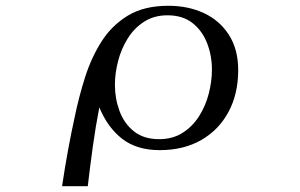

<svg xmlns="http://www.w3.org/2000/svg" viewBox="-20 -525 1040 665"><path d="M714 -284Q714 -332 697.5 -375Q681 -418 647 -445Q613 -472 560 -472Q514 -472 479.5 -450Q445 -428 422.5 -392Q400 -356 389 -313.5Q378 -271 378 -231Q378 -184 394 -140.5Q410 -97 444 -70Q478 -43 531 -43Q578 -43 612.5 -65Q647 -87 669.5 -122.5Q692 -158 703 -200.5Q714 -243 714 -284ZM805 -282Q805 -200 771.5 -137.5Q738 -75 677 -40Q616 -5 533 -5Q454 -5 403.5 -44Q353 -83 324 -153Q311 -86 301.5 -17.5Q292 51 284 120H195Q204 59 215 -1.5Q226 -62 239 -121Q253 -189 274.5 -257Q296 -325 331.5 -381Q367 -437 423 -471Q479 -505 563 -505Q632 -505 686.5 -479.5Q741 -454 773 -404Q805 -354 805 -282Z"/></svg>

Font: Kaisei Opti
Style: Regular
Weight: 400
Designer: Font-Kai, 金井和夫
Foundry: KAZUO KANAI
Version: Version 5.003